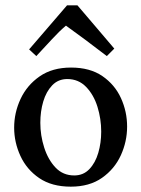

<svg xmlns="http://www.w3.org/2000/svg" viewBox="-20 -688 529 719"><path d="M245 11Q174 11 127 -21Q80 -53 56.5 -104Q33 -155 33 -210Q33 -266 57 -317.5Q81 -369 128.5 -402Q176 -435 246 -435Q317 -435 363.5 -403Q410 -371 433 -320.5Q456 -270 456 -214Q456 -158 432.5 -106.5Q409 -55 362 -22Q315 11 245 11ZM258 -31Q292 -31 314.5 -54.5Q337 -78 348 -115.5Q359 -153 359 -195Q359 -243 345 -288Q331 -333 302.5 -362.5Q274 -392 232 -392Q198 -392 175.5 -368.5Q153 -345 142 -308Q131 -271 131 -228Q131 -181 145.5 -135.5Q160 -90 188 -60.5Q216 -31 258 -31ZM270 -668Q303 -629 337 -589.5Q371 -550 408 -506L380 -478Q337 -511 299.5 -539Q262 -567 227 -592Q202 -571 174.5 -541Q147 -511 116 -478L89 -503Q127 -547 160.5 -586Q194 -625 231 -668Z"/></svg>

Font: Ruwudu
Style: Regular
Weight: 400
Designer: Becca Hirsbrunner Spalinger
Foundry: SIL International
Version: Version 3.000